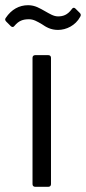

<svg xmlns="http://www.w3.org/2000/svg" viewBox="-48 -718 331 738"><path d="M175 -603C207 -603 242 -620 260 -653C264 -659 263 -664 259 -668L242 -685C237 -690 232 -689 228 -683C211 -660 194 -655 175 -655C158 -655 143 -665 125 -675C105 -686 87 -698 60 -698C26 -698 -4 -682 -26 -649C-30 -644 -28 -639 -24 -635L-6 -617C-1 -613 4 -613 8 -619C24 -638 40 -644 63 -644C81 -644 94 -636 113 -625C129 -614 147 -603 175 -603ZM87 0H138C144 0 148 -4 148 -10V-496C148 -502 144 -506 138 -506H87C81 -506 77 -502 77 -496V-10C77 -4 81 0 87 0Z"/></svg>

Font: Elastic
Style: elastic
Weight: 400
Designer: Jeremy Tribby
Foundry: Tribby Type
Version: Version 1.422;hotconv 1.0.109;makeotfexe 2.5.65596